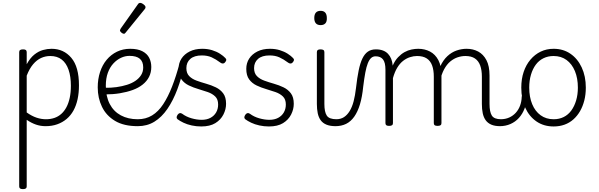

<svg xmlns="http://www.w3.org/2000/svg" viewBox="-20 -857 4148 1330"><path d="M139 453Q125 453 119 448.5Q113 444 113 434V-496Q113 -506 119.5 -510.5Q126 -515 140 -515Q153 -515 159 -510.5Q165 -506 165 -496V-412Q189 -456 218 -479Q247 -502 277.5 -510.5Q308 -519 337 -519Q421 -519 474 -456.5Q527 -394 527 -266Q527 -214 517.5 -170Q508 -126 489 -91.5Q470 -57 441.5 -33Q413 -9 376.5 4Q340 17 296 17Q261 17 229 6Q197 -5 165 -27V434Q165 444 158.5 448.5Q152 453 139 453ZM165 -78Q200 -53 233 -42Q266 -31 298 -31Q330 -31 356.5 -40Q383 -49 404 -67.5Q425 -86 440 -114Q455 -142 463 -179.5Q471 -217 471 -263Q471 -327 455 -373.5Q439 -420 407.5 -444.5Q376 -469 328 -469Q295 -469 265 -455.5Q235 -442 209.5 -412Q184 -382 165 -333Z M934 17Q838 17 777 -19.5Q716 -56 686.5 -117Q657 -178 657 -252Q657 -309 673 -358Q689 -407 719 -443Q749 -479 790.5 -499Q832 -519 882 -519Q934 -519 966.5 -502Q999 -485 1013.5 -456.5Q1028 -428 1028 -393Q1028 -355 1012.5 -324.5Q997 -294 968 -271Q939 -248 899 -233.5Q859 -219 810.5 -211Q762 -203 707 -203V-249Q748 -248 787 -253.5Q826 -259 859.5 -269.5Q893 -280 918 -297Q943 -314 957.5 -337Q972 -360 972 -390Q972 -430 948.5 -450Q925 -470 877 -470Q847 -470 818 -456.5Q789 -443 765 -417Q741 -391 727 -352.5Q713 -314 713 -263Q713 -189 740 -137Q767 -85 817 -58Q867 -31 934 -31Q946 -31 951.5 -23.5Q957 -16 957 -7Q957 2 951.5 9.5Q946 17 934 17Z M934 17Q925 17 920 10Q915 3 915 -6.5Q915 -16 920 -23.5Q925 -31 934 -31Q990 -31 1033.5 -57.5Q1077 -84 1110.5 -135Q1144 -186 1172 -257.5Q1200 -329 1224 -419Q1226 -428 1235.5 -429.5Q1245 -431 1253 -426.5Q1261 -422 1259 -412Q1238 -317 1208.5 -238.5Q1179 -160 1139.5 -102.5Q1100 -45 1049.5 -14Q999 17 934 17Z M838 -623Q831 -623 821 -631Q811 -639 811 -647Q811 -649 812.5 -651.5Q814 -654 816 -659L935 -827Q938 -832 942 -834.5Q946 -837 952 -837Q958 -837 966.5 -832Q975 -827 981.5 -820.5Q988 -814 988 -808Q988 -803 987 -800.5Q986 -798 982 -793L851 -632Q845 -623 838 -623Z M1374 19Q1340 19 1308 12Q1276 5 1251 -7Q1226 -19 1210 -31Q1203 -37 1203.5 -45Q1204 -53 1211 -63Q1218 -72 1225.5 -73.5Q1233 -75 1242 -69Q1270 -48 1307 -37.5Q1344 -27 1377 -27Q1412 -27 1437.5 -40.5Q1463 -54 1477 -78Q1491 -102 1491 -133Q1491 -169 1471 -188.5Q1451 -208 1420 -219Q1389 -230 1354.5 -240Q1320 -250 1288.5 -265Q1257 -280 1237 -307Q1217 -334 1217 -380Q1217 -420 1237 -451Q1257 -482 1294 -500.5Q1331 -519 1381 -519Q1418 -519 1449 -509.5Q1480 -500 1503.5 -485Q1527 -470 1542 -454Q1549 -446 1547 -439Q1545 -432 1538 -424Q1532 -417 1523.5 -417Q1515 -417 1507 -423Q1475 -447 1446 -460Q1417 -473 1378 -473Q1326 -473 1298.5 -449Q1271 -425 1271 -385Q1271 -350 1290.5 -330Q1310 -310 1341.5 -298.5Q1373 -287 1408.5 -277Q1444 -267 1475 -252Q1506 -237 1526 -210.5Q1546 -184 1546 -138Q1546 -100 1527.5 -63.5Q1509 -27 1471.5 -4Q1434 19 1374 19Z M1843 19Q1809 19 1777 12Q1745 5 1720 -7Q1695 -19 1679 -31Q1672 -37 1672.5 -45Q1673 -53 1680 -63Q1687 -72 1694.5 -73.5Q1702 -75 1711 -69Q1739 -48 1776 -37.5Q1813 -27 1846 -27Q1881 -27 1906.5 -40.5Q1932 -54 1946 -78Q1960 -102 1960 -133Q1960 -169 1940 -188.5Q1920 -208 1889 -219Q1858 -230 1823.5 -240Q1789 -250 1757.5 -265Q1726 -280 1706 -307Q1686 -334 1686 -380Q1686 -420 1706 -451Q1726 -482 1763 -500.5Q1800 -519 1850 -519Q1887 -519 1918 -509.5Q1949 -500 1972.5 -485Q1996 -470 2011 -454Q2018 -446 2016 -439Q2014 -432 2007 -424Q2001 -417 1992.5 -417Q1984 -417 1976 -423Q1944 -447 1915 -460Q1886 -473 1847 -473Q1795 -473 1767.5 -449Q1740 -425 1740 -385Q1740 -350 1759.5 -330Q1779 -310 1810.5 -298.5Q1842 -287 1877.5 -277Q1913 -267 1944 -252Q1975 -237 1995 -210.5Q2015 -184 2015 -138Q2015 -100 1996.5 -63.5Q1978 -27 1940.5 -4Q1903 19 1843 19Z M2305 17Q2267 17 2241.5 6.5Q2216 -4 2201.5 -24Q2187 -44 2181 -72.5Q2175 -101 2175 -137V-496Q2175 -506 2181 -510.5Q2187 -515 2200 -515Q2214 -515 2220.5 -510.5Q2227 -506 2227 -496V-137Q2227 -82 2243.5 -56.5Q2260 -31 2311 -31Q2320 -31 2324.5 -23.5Q2329 -16 2328.5 -7Q2328 2 2322.5 9.5Q2317 17 2305 17ZM2201 -683Q2179 -683 2168 -695.5Q2157 -708 2157 -732Q2157 -757 2168 -769.5Q2179 -782 2201 -782Q2222 -782 2233 -769.5Q2244 -757 2244 -732Q2245 -707 2233.5 -695Q2222 -683 2201 -683Z M2303 17Q2294 17 2289.5 9.5Q2285 2 2285.5 -7Q2286 -16 2292 -23.5Q2298 -31 2309 -31Q2340 -31 2362.5 -45.5Q2385 -60 2402 -87.5Q2419 -115 2429.5 -155Q2440 -195 2446 -247Q2454 -318 2464.5 -369Q2475 -420 2490.5 -452Q2506 -484 2528.5 -499.5Q2551 -515 2584 -515Q2593 -515 2597.5 -508Q2602 -501 2601.5 -491.5Q2601 -482 2596 -474.5Q2591 -467 2582 -467Q2564 -467 2551 -455.5Q2538 -444 2528 -419Q2518 -394 2510.5 -354Q2503 -314 2496 -257Q2489 -186 2473.5 -134.5Q2458 -83 2434 -49Q2410 -15 2377.5 1Q2345 17 2303 17Z M2675 15Q2662 15 2656 10.5Q2650 6 2650 -4V-374Q2650 -424 2633 -445.5Q2616 -467 2582 -467Q2571 -467 2565 -474.5Q2559 -482 2559.5 -491.5Q2560 -501 2566 -508Q2572 -515 2584 -515Q2612 -515 2633 -507Q2654 -499 2668 -484Q2682 -469 2690 -449Q2698 -429 2700 -405V-402Q2716 -438 2737.5 -460.5Q2759 -483 2782.5 -496Q2806 -509 2830.5 -514Q2855 -519 2877 -519Q2922 -519 2958.5 -500Q2995 -481 3016.5 -440.5Q3038 -400 3038 -334V-4Q3038 6 3031.5 10.5Q3025 15 3011 15Q2997 15 2991 10.5Q2985 6 2985 -4V-326Q2985 -371 2973.5 -403Q2962 -435 2936.5 -452Q2911 -469 2869 -469Q2845 -469 2820 -461Q2795 -453 2772.5 -435.5Q2750 -418 2732 -388.5Q2714 -359 2702 -316V-4Q2702 6 2695.5 10.5Q2689 15 2675 15ZM3445 17Q3408 17 3383.5 6.5Q3359 -4 3344.5 -24Q3330 -44 3324 -72.5Q3318 -101 3318 -137V-326Q3318 -371 3306.5 -403Q3295 -435 3270 -452Q3245 -469 3204 -469Q3177 -469 3150 -460Q3123 -451 3099 -431Q3075 -411 3056.5 -377Q3038 -343 3027 -292H3003Q3010 -355 3030 -398Q3050 -441 3079 -468Q3108 -495 3142.5 -507Q3177 -519 3212 -519Q3257 -519 3292.5 -500Q3328 -481 3349.5 -440.5Q3371 -400 3371 -334V-137Q3371 -82 3387 -56.5Q3403 -31 3451 -31Q3460 -31 3464.5 -23.5Q3469 -16 3468.5 -7Q3468 2 3462 9.5Q3456 17 3445 17Z M3442 17Q3431 17 3425.5 9.5Q3420 2 3420.5 -7Q3421 -16 3428 -23.5Q3435 -31 3448 -31Q3481 -31 3507.5 -43Q3534 -55 3553 -76Q3572 -97 3582.5 -125Q3593 -153 3594 -186Q3595 -198 3604 -201.5Q3613 -205 3621.5 -201.5Q3630 -198 3629 -186Q3628 -142 3613.5 -104.5Q3599 -67 3574.5 -40Q3550 -13 3516 2Q3482 17 3442 17Z M3815 19Q3747 19 3696.5 -15.5Q3646 -50 3618.5 -110.5Q3591 -171 3591 -250Q3591 -310 3607.5 -359Q3624 -408 3654.5 -444Q3685 -480 3725.5 -499.5Q3766 -519 3815 -519Q3881 -519 3931 -485Q3981 -451 4009.5 -390Q4038 -329 4038 -250Q4038 -202 4027.5 -161Q4017 -120 3998 -87Q3979 -54 3952 -30Q3925 -6 3890.5 6.5Q3856 19 3815 19ZM3815 -31Q3854 -31 3885 -46.5Q3916 -62 3937.5 -91.5Q3959 -121 3971 -161.5Q3983 -202 3983 -250Q3983 -315 3962.5 -364.5Q3942 -414 3904.5 -441.5Q3867 -469 3815 -469Q3776 -469 3744.5 -453.5Q3713 -438 3691.5 -409Q3670 -380 3658 -339.5Q3646 -299 3646 -250Q3646 -185 3666.5 -135.5Q3687 -86 3725 -58.5Q3763 -31 3815 -31Z"/></svg>

Font: Playwrite US Modern ExtraLight
Style: Regular
Weight: 250
Designer: Veronika Burian, José Scaglione
Foundry: TypeTogether
Version: Version 1.003